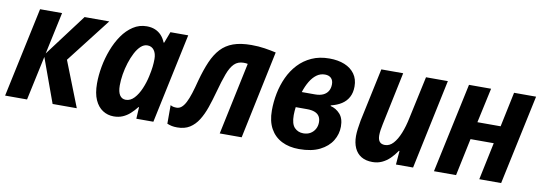

<svg xmlns="http://www.w3.org/2000/svg" viewBox="-48 -848 3240 1149"><g transform="rotate(10 1571.5 -273.5)"><path d="M6.3 0 122.6 -545.4H256.3L201.7 -290.5L393.1 -545.4H543L333.5 -275.4L441.9 0H294.9L197.3 -268.6L139.6 0Z M667 9.8Q630.4 9.8 600.3 -9.5Q570.3 -28.8 552.7 -68.1Q535.2 -107.4 535.2 -168Q535.2 -216.8 544.9 -270.3Q554.7 -323.7 574 -374.5Q593.3 -425.3 621.6 -466.1Q649.9 -506.8 687.3 -531.2Q724.6 -555.7 770 -555.7Q798.3 -555.7 820.3 -546.6Q842.3 -537.6 858.6 -520.3Q875 -502.9 885.3 -477.1H888.7L914.6 -545.4H1022.9L907.2 0H803.7L807.6 -70.8H804.2Q785.6 -46.9 765.4 -28.8Q745.1 -10.7 721.2 -0.5Q697.3 9.8 667 9.8ZM721.2 -100.6Q749.5 -100.6 772.2 -125Q794.9 -149.4 811 -187.3Q827.1 -225.1 835.4 -264.2Q842.8 -297.4 845.7 -322.3Q848.6 -347.2 848.6 -370.6Q848.6 -403.8 834 -423.8Q819.3 -443.8 793.5 -443.8Q772 -443.8 753.4 -426.8Q734.9 -409.7 720 -381.1Q705.1 -352.5 694.1 -317.9Q683.1 -283.2 677.2 -247.1Q671.4 -210.9 671.4 -179.7Q671.4 -140.6 684.3 -120.6Q697.3 -100.6 721.2 -100.6Z M1053.2 8.8Q1033.7 8.8 1020 5.9Q1006.3 2.9 991.7 -2.9V-115.7Q1000.5 -110.4 1009.8 -108.6Q1019 -106.9 1028.8 -106.9Q1045.4 -106.9 1058.8 -118.2Q1072.3 -129.4 1084 -152.1Q1095.7 -174.8 1106.7 -209.2Q1117.7 -243.7 1129.4 -290Q1147.9 -357.4 1169.4 -407Q1190.9 -456.5 1221.2 -489.3Q1251.5 -522 1296.1 -538.1Q1340.8 -554.2 1405.8 -554.2Q1450.2 -554.2 1487.3 -548.3Q1524.4 -542.5 1556.2 -535.2L1443.8 0H1310.5L1403.3 -439Q1397.9 -440.4 1391.6 -440.9Q1385.3 -441.4 1378.4 -441.4Q1343.8 -441.4 1321.8 -419.9Q1299.8 -398.4 1283.2 -354Q1266.6 -309.6 1248 -240.7Q1233.9 -189 1218.3 -143.8Q1202.6 -98.6 1181.2 -64.5Q1159.7 -30.3 1128.9 -10.7Q1098.1 8.8 1053.2 8.8Z M1793.5 9.8Q1732.9 9.8 1688 -12.9Q1643.1 -35.6 1618.4 -80.1Q1593.8 -124.5 1593.8 -189.9Q1593.8 -241.7 1604 -293.9Q1614.3 -346.2 1636 -393.3Q1657.7 -440.4 1691.7 -476.8Q1725.6 -513.2 1772.5 -534.4Q1819.3 -555.7 1879.9 -555.7Q1932.6 -555.7 1972.2 -539.6Q2011.7 -523.4 2033.9 -492.4Q2056.2 -461.4 2056.2 -416.5Q2056.2 -378.9 2041.7 -351.8Q2027.3 -324.7 2000.7 -307.4Q1974.1 -290 1936 -280.8L1935.5 -276.9Q1969.2 -269 1993.4 -242.2Q2017.6 -215.3 2017.6 -166Q2017.6 -120.1 1993.2 -80.1Q1968.8 -40 1919.2 -15.1Q1869.6 9.8 1793.5 9.8ZM1802.7 -87.4Q1827.1 -87.4 1845.2 -98.1Q1863.3 -108.9 1873.5 -127.2Q1883.8 -145.5 1883.8 -168.5Q1883.8 -189.5 1875 -204.1Q1866.2 -218.8 1847.4 -226.3Q1828.6 -233.9 1798.8 -233.9H1731Q1729.5 -221.2 1728.5 -209.7Q1727.5 -198.2 1727.5 -185.1Q1727.5 -131.3 1748.8 -109.4Q1770 -87.4 1802.7 -87.4ZM1751 -329.1H1831.5Q1860.4 -329.1 1880.1 -338.1Q1899.9 -347.2 1910.4 -364.5Q1920.9 -381.8 1920.9 -406.2Q1920.9 -430.2 1907.5 -443.4Q1894 -456.5 1870.1 -456.5Q1841.8 -456.5 1819.3 -439.9Q1796.9 -423.3 1779.8 -394.5Q1762.7 -365.7 1751 -329.1Z M2239.7 9.8Q2198.7 9.8 2171.4 -6.8Q2144 -23.4 2130.1 -54.2Q2116.2 -85 2116.2 -127Q2116.2 -145 2119.4 -170.7Q2122.6 -196.3 2127.4 -221.7L2196.3 -545.4H2329.1L2261.7 -224.1Q2257.3 -204.6 2254.9 -186.8Q2252.4 -168.9 2252.4 -154.8Q2252.4 -129.4 2262.9 -116.5Q2273.4 -103.5 2295.4 -103.5Q2323.7 -103.5 2345.9 -127.9Q2368.2 -152.3 2385 -194.3Q2401.9 -236.3 2412.6 -289.6L2467.8 -545.4H2600.6L2485.4 0H2381.3L2388.2 -83.5H2384.3Q2365.7 -55.7 2344 -34.7Q2322.3 -13.7 2296.4 -2Q2270.5 9.8 2239.7 9.8Z M2612.3 0 2729 -545.4H2863.3L2817.4 -334H2958.5L3002.9 -545.4H3136.7L3020.5 0H2887.7L2935.5 -227.1H2794.4L2746.6 0Z"/></g></svg>

Font: Open Sans SemiCondensed
Style: Bold Italic
Weight: 700
Width: 4
Italic angle: -12°
Designer: Monotype Design Team
Foundry: Monotype Imaging Inc.
Version: Version 3.003